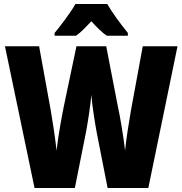

<svg xmlns="http://www.w3.org/2000/svg" viewBox="-20 -947 919 967"><path d="M520 -927H360C339 -889 285 -816 255 -781V-767H363C386 -783 409 -807 440 -840C469 -808 493 -784 518 -767H624V-781C586 -828 546 -882 520 -927ZM874 -714H699L639 -388C629 -330 615 -243 610 -189C602 -258 585 -361 573 -414L515 -714H365L302 -414C292 -365 273 -264 265 -189C258 -251 244 -344 236 -389L177 -714H5L154 0H357L413 -281C422 -329 436 -417 440 -469C445 -408 458 -330 467 -280L522 0H727Z"/></svg>

Font: Noto Sans Devanagari UI Condensed Black
Style: Regular
Weight: 900
Width: 3
Designer: Jelle Bosma - Monotype Design Team
Foundry: Monotype Imaging Inc.
Version: Version 2.004